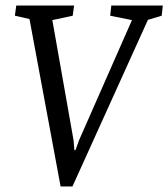

<svg xmlns="http://www.w3.org/2000/svg" viewBox="-20 -668 611 697"><path d="M200 9 87 -599 34 -611 39 -648H249L244 -611L170 -595L247 -159L250 -123H254L267 -159L459 -595L380 -611L384 -648H571L567 -611L517 -596L243 9Z"/></svg>

Font: Faustina
Style: Italic
Weight: 400
Italic angle: -8°
Designer: Alfonso Garcia
Foundry: http://www.omnibus-type.com
Version: Version 1.200